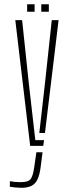

<svg xmlns="http://www.w3.org/2000/svg" viewBox="-20 -696 325 916"><path d="M124 0 53 -600H85.5L117.5 -298.5L148.5 -27.5H190L186.5 0ZM81.5 200Q70 200 53.8 198.5Q37.5 197 27 195V168.5Q37.5 170.5 50.8 171.8Q64 173 79.5 173Q115 173 126 158.5Q137 144 143 104L153.5 30.5H183L173.5 104Q169 138 159.2 159.2Q149.5 180.5 130.8 190.2Q112 200 81.5 200ZM167.5 -61.5 194.5 -298.5 227 -600H259.5L194.5 -61.5ZM177 -640V-675.5H213V-640ZM109.5 -640V-675.5H145V-640Z"/></svg>

Font: Big Shoulders Stencil Display ExtraLight
Style: Regular
Weight: 250
Designer: Patric King
Foundry: XO Type Co
Version: Version 2.001